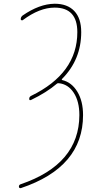

<svg xmlns="http://www.w3.org/2000/svg" viewBox="-20 -760 540 1017"><path d="M90.8 236.3Q86.9 237.3 83.5 235.4Q80.1 233.4 80.1 228.5Q80.1 218.8 89.8 215.8Q399.4 110.4 400.4 -150.4Q400.4 -222.7 370.6 -268.6Q340.8 -314.5 291 -319.3Q284.2 -319.3 282.2 -317.4Q227.5 -270.5 144.5 -230.5Q134.8 -226.6 134.8 -236.3Q134.8 -247.1 144.5 -252Q389.6 -371.1 389.6 -589.8Q389.6 -719.7 269.5 -719.7Q189.5 -719.7 100.6 -653.3Q97.7 -651.4 93.8 -652.8Q89.8 -654.3 89.8 -658.2Q89.8 -669.9 99.6 -677.7Q188.5 -739.3 269.5 -740.2Q336.9 -740.2 373.5 -701.7Q410.2 -663.1 410.2 -589.8Q410.2 -443.4 307.6 -340.8Q306.6 -339.8 307.6 -337.9Q308.6 -335.9 309.6 -335.9Q359.4 -324.2 389.6 -274.4Q419.9 -224.6 419.9 -150.4Q419.9 126 90.8 236.3Z"/></svg>

Font: Rounded-X Mgen+ 1m thin
Style: Regular
Weight: 100
Designer: [Source Han Sans]
Ryoko NISHIZUKA  (kana & ideographs); Paul D. Hunt (Latin, Greek & Cyrillic); Wenlong ZHANG  (bopomofo
Version: Version 1.059.20150602